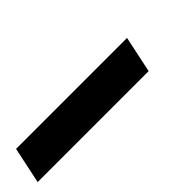

<svg xmlns="http://www.w3.org/2000/svg" viewBox="-2 -218 540 540"><g transform="rotate(-45 268.5 52.5)"><path d="M4.3 -2H445.7L422.7 107H-18.7Z"/></g></svg>

Font: Epunda Sans Light
Style: Italic
Weight: 300
Italic angle: -12.0243°
Designer: Simon Atzbach
Foundry: typofactur
Version: Version 2.204